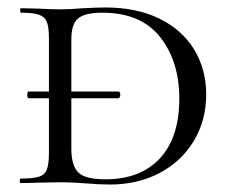

<svg xmlns="http://www.w3.org/2000/svg" viewBox="-20 -490 608 514"><path d="M53 -236Q53 -245 57 -245H297Q302 -245 302 -236Q302 -233 300.5 -230Q299 -227 297 -227H57Q53 -227 53 -236ZM211 1Q199 0 181 -1Q163 -2 140 -2L81 -1Q64 0 35 0Q33 0 33 -6Q33 -12 35 -12Q69 -12 84.5 -17Q100 -22 105.5 -36.5Q111 -51 111 -81V-387Q111 -417 105.5 -431Q100 -445 84.5 -450.5Q69 -456 36 -456Q34 -456 34 -462Q34 -468 36 -468L81 -467Q119 -465 140 -465Q171 -465 202 -468Q242 -470 262 -470Q346 -470 407 -440Q468 -410 500 -357Q532 -304 532 -237Q532 -168 499 -113Q466 -58 407.5 -27Q349 4 274 4Q246 4 211 1ZM460 -226Q460 -326 408.5 -391Q357 -456 254 -456Q208 -456 189.5 -441Q171 -426 171 -385V-92Q171 -47 189.5 -28.5Q208 -10 262 -10Q356 -10 408 -66Q460 -122 460 -226Z"/></svg>

Font: Cormorant SC
Style: Regular
Weight: 400
Designer: Christian Thalmann (Catharsis Fonts)
Foundry: Catharsis Fonts
Version: Version 4.000